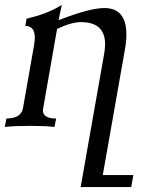

<svg xmlns="http://www.w3.org/2000/svg" viewBox="-44 -515 581 779"><path d="M488.3 244.1H283.2L378.9 -298.3Q382.3 -318.8 382.3 -335.9Q382.3 -425.3 284.2 -425.3Q245.1 -425.3 187.5 -397.5Q130.9 -76.7 129.9 -67.9Q129.9 -34.2 183.6 -34.2L177.2 0Q137.7 -4.4 78.6 -4.4Q19.5 -4.4 -24.4 0L-18.1 -34.2Q42 -34.2 49.3 -76.7L94.7 -334.5Q97.2 -350.1 97.2 -362.3Q97.2 -409.7 58.6 -409.7L64 -439.5Q147.5 -458 207 -495.1Q196.3 -448.7 193.8 -433.1Q319.8 -482.4 379.4 -482.4Q468.8 -482.4 468.8 -374.5Q468.8 -346.7 462.4 -311.5L373 195.3H497.1Z"/></svg>

Font: Kelvinch
Style: Italic
Weight: 400
Italic angle: -10°
Designer: Paul James Miller
Foundry: High-Logic / Made with FontCreator
Version: Version 3.40;July 22, 2017;FontCreator 11.0.0.2388 64-bit